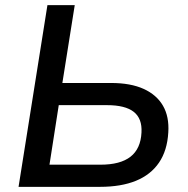

<svg xmlns="http://www.w3.org/2000/svg" viewBox="-20 -725 729 745"><path d="M52 0 164 -705H270L222 -403H411Q487 -403 537.5 -380Q588 -357 612.5 -314.5Q637 -272 633 -211Q629 -141 597 -94Q565 -47 507.5 -23.5Q450 0 368 0ZM172 -86H370Q447 -86 486.5 -117Q526 -148 529 -211Q532 -265 499 -291Q466 -317 395 -317H208Z"/></svg>

Font: Nunito Sans 10pt SemiBold
Style: Italic
Weight: 600
Italic angle: -9°
Designer: Vernon Adams
Foundry: Vernon Adams
Version: Version 3.101;gftools[0.9.27]